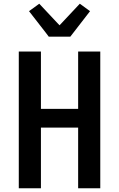

<svg xmlns="http://www.w3.org/2000/svg" viewBox="-20 -1012 640 1032"><path d="M81 0V-735H200V-427H400V-735H519V0H400V-326H200V0ZM242 -815 227 -835 136 -952 191 -992 300 -876 409 -992 464 -952 358 -815Z"/></svg>

Font: Iosevka Aile
Style: Bold
Weight: 700
Designer: Belleve Invis
Foundry: Belleve Invis
Version: Version 28.0.1; ttfautohint (v1.8.4)